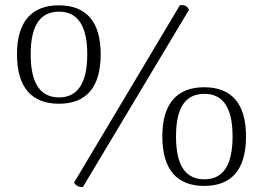

<svg xmlns="http://www.w3.org/2000/svg" viewBox="-20 -724 1037 757"><path d="M689 -703 272 -4C280 9 291 14 307 13L725 -685C720 -701 704 -706 689 -703ZM212 -315C319 -315 377 -378 377 -510C377 -640 319 -703 212 -703C106 -703 47 -640 47 -510C47 -378 106 -315 212 -315ZM213 -340C140 -340 101 -393 101 -510C101 -626 140 -678 213 -678C284 -678 324 -626 324 -510C324 -393 284 -340 213 -340ZM785 9C892 9 950 -54 950 -186C950 -317 892 -380 785 -380C679 -380 620 -317 620 -186C620 -54 679 9 785 9ZM786 -17C713 -17 674 -69 674 -186C674 -303 713 -354 786 -354C857 -354 897 -303 897 -186C897 -69 857 -17 786 -17Z"/></svg>

Font: Arima Koshi Light
Style: Regular
Weight: 300
Designer: Joana Correia and Natanael Gama
Foundry: NDISCOVER
Version: Version 1.019;PS 001.019;hotconv 1.0.88;makeotf.lib2.5.64775